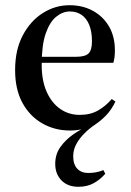

<svg xmlns="http://www.w3.org/2000/svg" viewBox="-20 -488 503 737"><path d="M281 229Q240 229 216 204.5Q192 180 192 141Q192 104 212 76Q232 48 262.5 27Q293 6 324 -7L307 6Q293 9 278.5 11Q264 13 249 13Q190 13 142 -14.5Q94 -42 66 -93.5Q38 -145 38 -219Q38 -297 67.5 -352.5Q97 -408 144.5 -438Q192 -468 247 -468Q298 -468 337.5 -446Q377 -424 399 -385.5Q421 -347 421 -295Q421 -279 419.5 -268Q418 -257 415 -247H77V-270H272Q307 -270 320 -283Q333 -296 333 -329Q333 -367 322.5 -392.5Q312 -418 293 -431Q274 -444 248 -444Q221 -444 196 -424Q171 -404 155.5 -359.5Q140 -315 140 -239Q140 -179 159 -136Q178 -93 211 -70Q244 -47 286 -47Q327 -47 356.5 -64Q386 -81 409 -108L423 -98Q408 -67 388 -46Q368 -25 344 -9Q323 5 304 24Q285 43 273 65Q261 87 261 112Q261 143 276.5 159.5Q292 176 319 176Q333 176 347.5 173.5Q362 171 377 165L384 179Q364 202 339 215.5Q314 229 281 229Z"/></svg>

Font: Source Serif 4 60pt SemiBold
Style: Regular
Weight: 600
Version: Version 4.004;hotconv 1.0.116;makeotfexe 2.5.65601